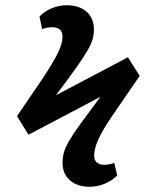

<svg xmlns="http://www.w3.org/2000/svg" viewBox="-20 -620 582 734"><path d="M323 94Q275 94 247 69Q219 44 219 2Q219 -17 224 -36Q229 -55 244 -81Q259 -107 288 -147Q317 -187 364 -250L89 -105L45 -176L141 -317Q183 -380 201 -417Q219 -454 219 -480Q219 -516 179 -516Q162 -516 141 -509L131 -557Q150 -577 178 -588.5Q206 -600 235 -600Q283 -600 311 -575Q339 -550 339 -507Q339 -488 334 -470Q329 -452 314 -426Q299 -400 270.5 -360Q242 -320 194 -256L469 -401L514 -330L407 -174Q371 -121 355.5 -86Q340 -51 340 -26Q340 10 379 10Q396 10 417 3L428 51Q408 71 380 82.5Q352 94 323 94Z"/></svg>

Font: Literata SemiBold
Style: Regular
Weight: 600
Designer: Latin by Veronika Burian and Jose Scaglione. Greek by Irene Vlachou. Cyrillic by Vera Evstafieva.
Foundry: TypeTogether
Version: Version 3.103; ttfautohint (v1.8.4.7-5d5b);gftools[0.9.29]